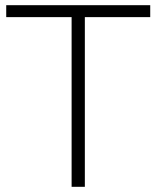

<svg xmlns="http://www.w3.org/2000/svg" viewBox="-20 -720 603 740"><path d="M256 -654H4V-700H559V-654H307V0H256Z"/></svg>

Font: Montserrat Atlas Light
Style: Regular
Weight: 300
Designer: Julieta Ulanovsky
Foundry: Julieta Ulanovsky
Version: Version 7.200